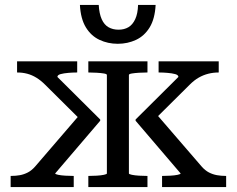

<svg xmlns="http://www.w3.org/2000/svg" viewBox="-20 -756 957 776"><path d="M894 0H635V-45H638Q652 -45 669 -46Q686 -47 698 -49.5Q710 -52 710 -55L528 -268V-273L701 -445Q701 -453 688 -456.5Q675 -460 657 -461.5Q639 -463 625 -463H621V-508H864V-463H862Q842 -463 822 -458Q802 -453 783.5 -442.5Q765 -432 747 -414L619 -287L795 -83Q809 -67 824.5 -59Q840 -51 857 -48Q874 -45 892 -45H894ZM23 0V-45H25Q44 -45 60.5 -48Q77 -51 92.5 -59Q108 -67 122 -83L294 -283L162 -414Q145 -431 127 -442Q109 -453 90 -458Q71 -463 51 -463H49V-508H292V-463H288Q274 -463 256 -461.5Q238 -460 225 -456.5Q212 -453 212 -445L385 -273V-268L203 -55Q203 -52 215 -49.5Q227 -47 244 -46Q261 -45 275 -45H278V0ZM337 -463V-508H576V-463H573Q559 -463 542 -462Q525 -461 513 -459Q501 -457 501 -453V-55Q501 -52 513 -49.5Q525 -47 542 -46Q559 -45 573 -45H576V0H337V-45H340Q354 -45 371 -46Q388 -47 400 -49.5Q412 -52 412 -55V-453Q412 -457 400 -459Q388 -461 371 -462Q354 -463 340 -463ZM456 -579Q416 -579 382 -595Q348 -611 327 -645.5Q306 -680 303 -736H379Q381 -701 391 -678.5Q401 -656 418.5 -646Q436 -636 459 -636Q482 -636 499 -646Q516 -656 526.5 -678.5Q537 -701 538 -736H609Q606 -680 585 -645.5Q564 -611 530 -595Q496 -579 456 -579Z"/></svg>

Font: Roboto Serif 20pt
Style: Regular
Weight: 400
Designer: Greg Gazdowicz
Foundry: Commercial Type
Version: Version 1.008